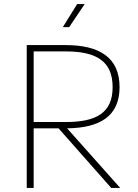

<svg xmlns="http://www.w3.org/2000/svg" viewBox="-20 -921 674 941"><path d="M111 0H145V-292H267L525 0H569L309 -292C469 -294 566 -351 566 -494C566 -640 466 -700 302 -700H111ZM303 -323H145V-669H303C452 -669 532 -621 532 -494C532 -368 452 -323 303 -323ZM288 -788H319L395 -901H358Z"/></svg>

Font: Chess Sans ExtraLight
Style: Regular
Weight: 275
Designer: Wolf Bōese
Foundry: Wolf Bōese
Version: Version 7.223;Glyphs 3.3 (3306)